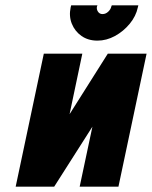

<svg xmlns="http://www.w3.org/2000/svg" viewBox="-20 -702 572 723"><path d="M501 -682H401L399 -677Q397 -667 387.5 -658Q378 -649 366 -649Q355 -649 349 -658Q343 -667 345 -677L347 -682H248L246 -674Q239 -641 250.5 -612.5Q262 -584 287 -566.5Q312 -549 347 -549Q381 -549 413 -566.5Q445 -584 468.5 -612.5Q492 -641 499 -674ZM290 -500H145L39 1H184L328 -225L280 1H426L532 -500H386L242 -272Z"/></svg>

Font: Advent Pro ExtraBold
Style: Italic
Weight: 800
Italic angle: -12°
Version: Version 3.000